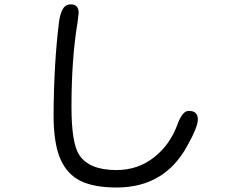

<svg xmlns="http://www.w3.org/2000/svg" viewBox="-20 -792 1040 859"><path d="M332 -735.4Q331.1 -772.5 296.9 -772.5Q279.3 -772.5 268.6 -761.7Q251 -743.2 244.1 -695.3Q220.7 -504.9 219.7 -275.4Q219.7 -151.4 250 -81.1Q280.3 -11.7 340.8 17.6Q401.4 46.9 502 46.9Q715.8 46.9 817.4 -138.7Q865.2 -223.6 865.2 -257.8Q865.2 -276.4 855.5 -286.1Q845.7 -295.9 824.2 -295.9Q795.9 -295.9 774.4 -236.3Q741.2 -144.5 668.9 -87.9Q596.7 -31.2 501 -31.2Q377.9 -31.2 334 -99.6Q299.8 -152.3 299.8 -313.5Q299.8 -531.2 327.1 -692.4Z"/></svg>

Font: FakePearl
Style: Light
Weight: 350
Version: Version 1.2